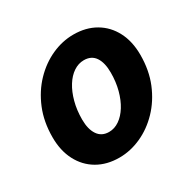

<svg xmlns="http://www.w3.org/2000/svg" viewBox="-122 -633 775 770"><g transform="rotate(-30 265.5 -248.0)"><path d="M222.1 12Q164.1 12 120.7 -13.3Q77.4 -38.6 53.5 -84.7Q29.5 -130.8 29.5 -192.5Q29.5 -264.4 53.4 -322.2Q77.3 -380.1 117.3 -421.7Q157.4 -463.4 206.9 -485.8Q256.4 -508.1 307.5 -508.1Q365.6 -508.1 408.9 -482.8Q452.3 -457.5 476.2 -411.4Q500.1 -365.3 500.1 -303.6Q500.1 -231.7 476.3 -173.9Q452.4 -116.1 412.3 -74.4Q372.3 -32.7 322.8 -10.4Q273.2 12 222.1 12ZM237.3 -98Q262.7 -98 285.2 -113.5Q307.7 -129 324.8 -156.5Q341.9 -184 351.8 -221Q361.7 -258 361.7 -300.9Q361.7 -346.9 344.5 -372.5Q327.3 -398.1 292.4 -398.1Q267.2 -398.1 244.6 -383Q222 -367.9 204.9 -340.4Q187.8 -313 177.9 -276Q167.9 -239 167.9 -195.2Q167.9 -150.3 185.5 -124.2Q203.1 -98 237.3 -98Z"/></g></svg>

Font: Source Sans 3
Style: Italic
Weight: 200
Italic angle: -11°
Designer: Paul D. Hunt
Foundry: Adobe
Version: Version 3.046;hotconv 1.0.118;makeotfexe 2.5.65603